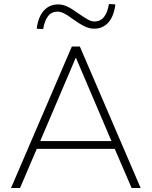

<svg xmlns="http://www.w3.org/2000/svg" viewBox="-20 -937 756 957"><path d="M35 0 338 -705H378L681 0H636L548 -204L575 -195H139L167 -204L80 0ZM357 -648 178 -228 156 -234H558L538 -228L359 -648ZM195 -792 163 -794Q170 -852 198 -883.5Q226 -915 270 -915Q293 -915 316 -904Q339 -893 372 -869Q404 -847 420 -838.5Q436 -830 451 -830Q481 -830 498.5 -852.5Q516 -875 523 -917L555 -915Q548 -857 520.5 -825.5Q493 -794 449 -794Q427 -794 403 -805Q379 -816 343 -842Q315 -863 298 -871Q281 -879 267 -879Q237 -879 219.5 -856.5Q202 -834 195 -792Z"/></svg>

Font: Nunito Sans 12pt ExtraLight 12pt ExtraLight
Style: Regular
Weight: 250
Version: Version 3.101;gftools[0.9.27]